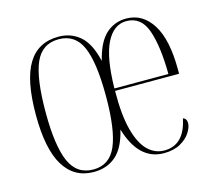

<svg xmlns="http://www.w3.org/2000/svg" viewBox="-85 -646 847 759"><g transform="rotate(-15 339.0 -266.5)"><path d="M211 10Q131 10 89 -58.5Q47 -127 47 -267Q47 -409 88 -476Q129 -543 213 -543Q264 -543 300.5 -511.5Q337 -480 354 -406Q372 -480 407 -511.5Q442 -543 490 -543Q557 -543 596.5 -480.5Q636 -418 636 -295V-278H374Q373 -178 389.5 -117Q406 -56 435 -28Q464 0 502 0Q584 0 605 -104Q620 -99 620 -81Q620 -64 606.5 -42.5Q593 -21 565.5 -5.5Q538 10 498 10Q395 10 355 -125Q338 -53 301.5 -21.5Q265 10 211 10ZM212 0Q278 0 306 -65Q334 -130 334 -267Q334 -406 306 -469.5Q278 -533 211 -533Q143 -533 115 -469.5Q87 -406 87 -267Q87 -130 115.5 -65Q144 0 212 0ZM595 -288Q594 -403 571 -468Q548 -533 488 -533Q436 -533 406 -473.5Q376 -414 374 -288Z"/></g></svg>

Font: Noto Serif Display ExtraCondensed ExtraLight
Style: Regular
Weight: 200
Width: 2
Designer: Monotype Design Team
Foundry: Monotype Imaging Inc.
Version: Version 2.009